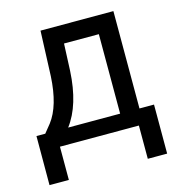

<svg xmlns="http://www.w3.org/2000/svg" viewBox="-103 -619 809 866"><g transform="rotate(-15 302.0 -186.0)"><path d="M64 -73.7 95.2 -112.3Q147.9 -180.7 155.3 -317.4L163.6 -528.3H503.9V-73.7H571.8V155.3H481.4V0H112.8V155.3H22.5L22.9 -73.7ZM170.9 -73.7H413.6V-444.8H251L245.6 -318.8Q237.3 -161.1 170.9 -73.7Z"/></g></svg>

Font: Noboto
Style: Regular
Weight: 400
Designer: Google
Version: Version 2.001101; 2014